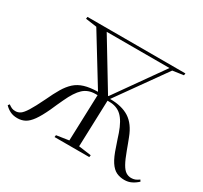

<svg xmlns="http://www.w3.org/2000/svg" viewBox="-153 -939 1230 1163"><g transform="rotate(30 462.0 -358.0)"><path d="M439 -350H424Q374 -350 340.5 -319.5Q307 -289 274 -217Q264 -197 255 -176Q246 -155 236 -133Q209 -75 186 -43Q163 -11 139.5 1.5Q116 14 87 14Q58 14 36.5 3.5Q15 -7 -2 -25L6 -36Q20 -26 30 -21.5Q40 -17 55 -17Q74 -17 89.5 -27.5Q105 -38 125.5 -70.5Q146 -103 179 -171Q203 -223 225 -260Q247 -297 273.5 -321Q300 -345 338 -356.5Q376 -368 431 -369L225 -705L147 -716L149 -730H834L832 -716L756 -705L516 -368Q599 -368 650.5 -335Q702 -302 731 -225Q739 -204 745 -188.5Q751 -173 760 -148Q779 -96 795 -67.5Q811 -39 828 -28Q845 -17 865 -17Q880 -17 892 -21.5Q904 -26 919 -37L926 -26Q907 -8 884.5 3Q862 14 835 14Q804 14 779 2Q754 -10 733 -42Q712 -74 693 -133Q683 -161 677 -179.5Q671 -198 665 -216Q640 -288 606.5 -319.5Q573 -351 520 -351H508L497 -26L585 -14L583 0H340L342 -14L428 -27ZM295 -710 496 -378H499L734 -710Z"/></g></svg>

Font: Literata 72pt Light
Style: Italic
Weight: 300
Italic angle: -2°
Designer: Latin by Veronika Burian and Jose Scaglione. Greek by Irene Vlachou. Cyrillic by Vera Evstafieva
Foundry: TypeTogether
Version: Version 3.002